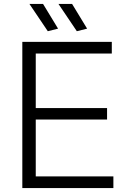

<svg xmlns="http://www.w3.org/2000/svg" viewBox="-20 -952 646 972"><path d="M93 -740H546V-681H161V-405H522V-347H161V-59H554V0H93ZM222 -794 129 -932H198L274 -807ZM369 -794 276 -932H345L421 -807Z"/></svg>

Font: Encode Sans Normal
Style: Light
Weight: 300
Designer: Pablo Impallari, Andres Torresi
Foundry: Pablo Impallari, Andres Torresi
Version: Version 1.000; ttfautohint (v1.00) -l 8 -r 50 -G 200 -x 14 -